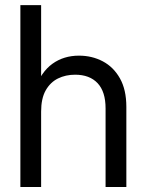

<svg xmlns="http://www.w3.org/2000/svg" viewBox="-20 -748 587 768"><path d="M144.5 -301.8V0H61.5V-727.5H144.5V-390.6H119.1Q144.5 -460.4 189.7 -492.9Q234.9 -525.4 295.9 -525.4Q348.1 -525.4 391.1 -502.7Q434.1 -480 459.7 -434.6Q485.4 -389.2 485.4 -320.3V0H402.3V-314.5Q402.3 -381.3 370.4 -415.3Q338.4 -449.2 280.3 -449.2Q242.7 -449.2 211.9 -434.1Q181.2 -418.9 162.8 -386.5Q144.5 -354 144.5 -301.8Z"/></svg>

Font: Inter Khmer Looped
Style: Regular
Weight: 400
Designer: Rasmus Andersson, Sovichet Tep
Foundry: Anagata Design
Version: Version 1.000